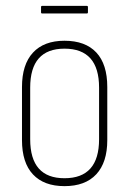

<svg xmlns="http://www.w3.org/2000/svg" viewBox="-20 -627 441 655"><path d="M200 8Q130 8 92.5 -32Q55 -72 55 -149V-330Q55 -407 92.5 -447.5Q130 -488 200 -488Q271 -488 308.5 -448Q346 -408 346 -330V-149Q346 -73 308.5 -32.5Q271 8 200 8ZM200 -19Q318 -19 318 -152V-328Q318 -461 200 -461Q83 -461 83 -328V-152Q83 -19 200 -19ZM124 -581Q120 -581 120 -585V-603Q120 -607 124 -607H276Q280 -607 280 -603V-585Q280 -581 276 -581Z"/></svg>

Font: Sofia Sans Cond ExtraLight
Style: Regular
Weight: 200
Width: 3
Designer: Botio Nikoltchev, Ani Petrova
Foundry: lettersoup
Version: Version 4.100; ttfautohint (v1.8.3)